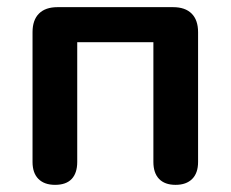

<svg xmlns="http://www.w3.org/2000/svg" viewBox="-20 -509 645 537"><path d="M134 8Q104 8 87.5 -8.5Q71 -25 71 -56V-419Q71 -453 89 -471Q107 -489 141 -489H464Q498 -489 516 -471Q534 -453 534 -419V-56Q534 -25 517.5 -8.5Q501 8 471 8Q441 8 425 -8.5Q409 -25 409 -56V-391H196V-56Q196 -25 180.5 -8.5Q165 8 134 8Z"/></svg>

Font: Nunito ExtraLight
Style: Regular
Weight: 200
Designer: Vernon Adams
Foundry: Vernon Adams
Version: Version 3.602